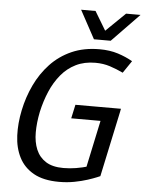

<svg xmlns="http://www.w3.org/2000/svg" viewBox="-59 -914 732 971"><g transform="rotate(5 307.5 -428.5)"><path d="M408.5 -606Q353 -606 309.9 -584.8Q266.8 -563.5 235.4 -525.5Q204 -487.5 183.1 -438.5Q162.2 -389.5 150 -334Q138.7 -278.7 138.6 -229.4Q138.5 -180.2 154.3 -142.4Q170.2 -104.7 203.9 -83.2Q237.7 -61.7 293.2 -61.7Q325.5 -61.7 357.5 -67Q389.5 -72.3 423.5 -82.3L483.3 -37Q483.3 -37 466.7 -30Q450 -23 420.9 -13.5Q391.8 -4 355 3Q318.2 10 277.7 10Q198.2 10 148.3 -18Q98.5 -46 73.9 -94.5Q49.3 -143 46.7 -205Q44 -267 58 -334Q72 -402 101.2 -463.5Q130.3 -525 175.4 -573Q220.5 -621 282.3 -648.5Q344.2 -676 423.7 -676Q476 -676 517.6 -662.7Q559.2 -649.3 592.3 -630L550.2 -568Q517.2 -583.8 483 -594.9Q448.8 -606 408.5 -606ZM408 -72.3 472.2 -373.8H555.2L483.3 -37ZM326.2 -385.5H557.5L542.3 -315.5H311ZM394 -723.7 541.3 -867H614.7L475.7 -723.7ZM472.3 -723.7H390.7L313 -867H386.3Z"/></g></svg>

Font: Epunda Sans Light
Style: Italic
Weight: 300
Italic angle: -12.0243°
Designer: Simon Atzbach
Foundry: typofactur
Version: Version 2.204